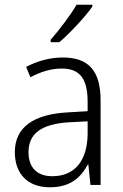

<svg xmlns="http://www.w3.org/2000/svg" viewBox="-20 -785 523 815"><path d="M372 -757V-765H305C279 -720 233 -660 195 -616V-606H232C278 -645 342 -714 372 -757ZM246 -541C190 -541 136 -525 91 -501L109 -457C154 -481 198 -494 242 -494C316 -494 352 -455 352 -352V-313L268 -308C122 -300 43 -245 43 -139C43 -49 96 10 191 10C278 10 322 -30 353 -87H355L364 0H407V-358C407 -485 356 -541 246 -541ZM274 -266 352 -270V-217C351 -105 299 -37 202 -37C139 -37 101 -72 101 -139C101 -219 157 -259 274 -266Z"/></svg>

Font: Noto Sans Ethiopic SemiCondensed Light
Style: Regular
Weight: 300
Width: 4
Designer: Monotype Design Team
Foundry: Monotype Imaging Inc.
Version: Version 2.102